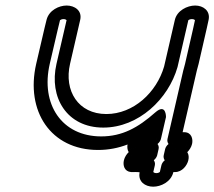

<svg xmlns="http://www.w3.org/2000/svg" viewBox="-20 -636 790 708"><path d="M687.8 -565.6C694.7 -565.6 698.2 -562.6 698.9 -561.5C697.7 -555.3 692.7 -531.7 662.4 -400.6C660.8 -393.4 658.9 -386.3 656.7 -379.2C656.5 -378.6 656.3 -377.8 656.1 -377.3C636.9 -293.9 614.8 -197.8 597.6 -123.5C595.9 -116.1 598.3 -109.2 601.5 -105C594.6 -99.7 590.4 -92.3 589 -86.5C587.2 -78.4 585.4 -70.7 583.7 -63.5C582 -56.1 584.4 -49.2 587.6 -45C580.7 -39.7 576.5 -32.3 575.2 -26.5C572 -12.8 569.9 -3.6 569.4 -1.7C568 -0.4 563.1 2.4 556.4 2.4C548.9 2.4 545.7 -1.1 545.3 -1.9L551 -26.4C552.7 -33.8 550.3 -40.7 547.1 -45C555.3 -51.7 558.7 -59.6 559.6 -63.5L564.8 -86.4C566.6 -93.8 564.2 -100.7 560.9 -105C569.2 -111.7 572.5 -119.6 573.4 -123.5L592.1 -204.4C592.1 -204.4 593 -257.2 552.3 -221.2C488.9 -165 430.2 -133 353.2 -133C208.2 -133 129 -251.1 163.5 -400.6C194 -532.6 199.8 -555.8 201.3 -561.5C202.8 -562.8 207.6 -565.6 214.4 -565.6C221.3 -565.6 224.8 -562.5 225.5 -561.6C223.6 -553.3 211.8 -502.5 188.3 -400.6C159.8 -277.1 226.5 -165.5 360.7 -165.5C491.3 -165.5 601.2 -271.2 634.7 -389C634.8 -389.5 634.9 -390.1 635 -390.4L674.5 -561.6C675.9 -562.8 680.9 -565.6 687.8 -565.6ZM699.7 -615.6C670.4 -615.6 632.7 -597 624.8 -562.6L585.2 -391C557.7 -295.5 472.4 -215.5 372.2 -215.5C268.6 -215.5 215.3 -301.1 238.3 -400.6C264 -512.1 275.7 -562.6 275.7 -562.6C283.7 -597 255 -615.6 225.9 -615.6C197.2 -615.6 161.1 -598.2 151.9 -563.7C150.8 -559.9 146.5 -543.4 113.5 -400.6C73.4 -227.1 166.4 -83 341.6 -83C380.2 -83 416.3 -90.1 450.3 -103.2C448.9 -95.6 448.9 -84.5 454.5 -75C447.1 -67.9 439.5 -56.4 436.9 -45C432.6 -26.7 438.2 -3.5 463.5 -1.5C463.5 -1.5 495.4 -2.3 494.9 -0.2C488.1 33.7 515.2 52.4 544.8 52.4C573.6 52.4 609.6 34.9 618.8 0.6C619 -0.1 619.1 -0.4 619.3 -1.5L625.3 -1.5C652.1 -1.5 670 -26.2 674.4 -45C676.9 -56 676.3 -65.3 670.6 -75C677.9 -82 685.6 -93.5 688.2 -105C692.5 -123.7 686.1 -148.5 659.3 -148.5H653.4C669.2 -217.2 688.9 -302.4 705.9 -376.3C707.8 -382.4 710.6 -392.8 712.4 -400.6C745.2 -542.5 748.7 -559.6 749.4 -563.7C755.7 -596.2 729.7 -615.6 699.7 -615.6Z"/></svg>

Font: Hi.
Style: Regular
Weight: 400
Designer: Mew Too, Robert Jablonski
Foundry: Cannot Into Space Fonts
Version: Version 1.996